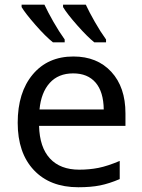

<svg xmlns="http://www.w3.org/2000/svg" viewBox="-20 -786 604 816"><path d="M291 -474.1Q228 -474.1 191.4 -433.6Q154.8 -393.1 147.9 -320.8H420.9Q419.9 -396 386.2 -435.1Q352.5 -474.1 291 -474.1ZM313 9.8Q192.4 9.8 123.8 -63.2Q55.2 -136.2 55.2 -264.2Q55.2 -393.1 119.1 -469.5Q183.1 -545.9 292 -545.9Q393.1 -545.9 453.1 -480.7Q513.2 -415.5 513.2 -304.2V-251H146Q148.4 -159.7 192.4 -112.3Q236.3 -64.9 316.9 -64.9Q359.9 -64.9 398.4 -72.5Q437 -80.1 488.8 -102.1V-24.9Q444.3 -5.9 405.3 2Q366.2 9.8 313 9.8ZM254.9 -606H205.1Q173.3 -631.3 130.6 -680.2Q87.9 -729 71.8 -755.9V-766.1H168.9Q182.6 -736.3 206.8 -693.8Q231 -651.4 254.9 -618.2ZM430.7 -606H380.9Q351.6 -629.4 308.6 -678Q265.6 -726.6 248 -755.9V-766.1H344.7Q358.4 -736.3 382.6 -693.8Q406.7 -651.4 430.7 -618.2Z"/></svg>

Font: NotoSans
Style: Regular
Weight: 400
Designer: Monotype Design team
Foundry: Monotype Imaging Inc.
Version: Version 1.04; ttfautohint (v1.4.1)